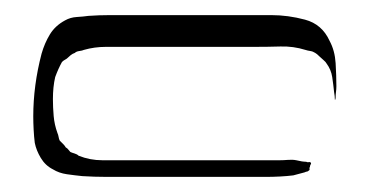

<svg xmlns="http://www.w3.org/2000/svg" viewBox="-20 -807 513 254"><path d="M422 -685Q421 -695 419.5 -705Q418 -715 412 -723Q411 -725 408 -727.5Q405 -730 403 -732Q399 -736 397 -737Q394 -739 390.5 -739.5Q387 -740 384 -741Q368 -746 351 -745.5Q334 -745 317 -745H149Q135 -745 120 -745Q105 -745 91 -741Q89 -740 85 -739.5Q81 -739 79 -737Q76 -736 73.5 -734Q71 -732 69 -730Q68 -729 66 -728Q64 -727 62 -725Q57 -716 53 -705Q50 -692 50 -676Q50 -665 51 -653.5Q52 -642 56 -631Q57 -629 57.5 -626Q58 -623 59 -621Q61 -619 63.5 -616.5Q66 -614 67 -612Q69 -611 70.5 -609Q72 -607 73 -606Q75 -605 78.5 -604Q82 -603 84 -601Q99 -595 115.5 -595Q132 -595 148 -595H350Q355 -595 361 -595.5Q367 -596 372 -595Q380 -593 385 -593Q387 -592 388.5 -592.5Q390 -593 391 -592Q392 -591 391 -589.5Q390 -588 390 -586Q389 -585 389.5 -583.5Q390 -582 388 -581Q387 -580 386 -580Q385 -580 383 -579Q379 -578 375.5 -577Q372 -576 368 -575Q360 -574 350.5 -573.5Q341 -573 333 -573H152Q136 -573 120.5 -573Q105 -573 89 -574Q79 -575 68.5 -576.5Q58 -578 50 -583Q40 -588 34 -598Q28 -608 26 -618Q25 -626 24.5 -635.5Q24 -645 24 -653Q24 -694 35 -736Q39 -750 46 -761.5Q53 -773 66 -780Q73 -784 81.5 -784.5Q90 -785 97 -786Q111 -787 125 -787Q139 -787 153 -787H339Q361 -787 383.5 -781Q406 -775 416 -753Q423 -740 424 -723.5Q425 -707 425 -693Q425 -689 424.5 -685.5Q424 -682 424 -678Q424 -675 423 -675Q423 -680 422 -685Z"/></svg>

Font: Rubik Vinyl
Style: Regular
Weight: 400
Designer: Hubert and Fischer, NaN
Foundry: Hubert and Fischer, NaN
Version: Version 2.200